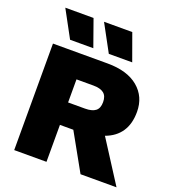

<svg xmlns="http://www.w3.org/2000/svg" viewBox="-155 -999 1008 1118"><g transform="rotate(20 349.0 -440.5)"><path d="M399 -660Q522 -660 589.5 -603.5Q657 -547 657 -453Q657 -379 624.5 -330.5Q592 -282 529 -259L695 0H472L344 -229H261V0H61V-660ZM366 -368Q409 -368 430.5 -384.5Q452 -401 452 -439Q452 -477 430.5 -494Q409 -511 366 -511H261V-368ZM232 -881 291 -715H147L57 -881ZM472 -881 532 -715H387L297 -881Z"/></g></svg>

Font: Work Sans ExtraBold
Style: Regular
Weight: 800
Designer: Wei Huang
Foundry: Wei Huang
Version: Version 2.012; ttfautohint (v1.8.3)